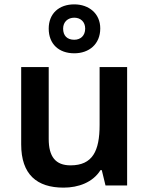

<svg xmlns="http://www.w3.org/2000/svg" viewBox="-20 -849 682 879"><path d="M320 -605C388 -605 439 -647 439 -719C439 -787 387 -829 320 -829C250 -829 203 -787 203 -718C203 -647 250 -605 320 -605ZM320 -667C287 -667 269 -686 269 -718C269 -749 291 -768 320 -768C349 -768 370 -749 370 -718C370 -686 349 -667 320 -667ZM562 -542H436V-277C436 -158 404 -92 303 -92C234 -92 203 -132 203 -213V-542H77V-188C77 -50 149 10 271 10C339 10 405 -14 440 -70H446L463 0H562Z"/></svg>

Font: Noto Sans Bengali UI SemiBold
Style: Regular
Weight: 600
Designer: Jelle Bosma - Monotype Design Team
Foundry: Monotype Imaging Inc.
Version: Version 2.003